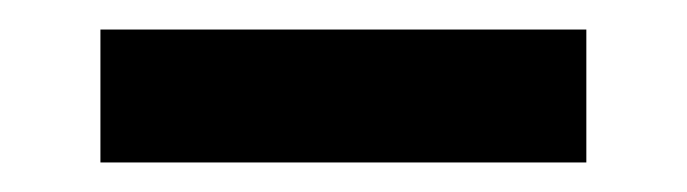

<svg xmlns="http://www.w3.org/2000/svg" viewBox="-20 -350 465 130"><path d="M48 -330H377V-240H48Z"/></svg>

Font: Murecho Medium
Style: Regular
Weight: 500
Designer: Neil Summerour
Foundry: Positype
Version: Version 1.010; ttfautohint (v1.8.3)